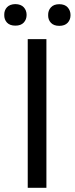

<svg xmlns="http://www.w3.org/2000/svg" viewBox="-52 -898 357 918"><path d="M169.9 0H80.6V-710.9H169.9ZM178.2 -825.7Q177.7 -847.7 191.4 -862.8Q205.1 -877.9 231.4 -877.9Q257.8 -877.9 271.5 -862.8Q285.2 -847.7 285.2 -825.7Q285.2 -803.7 271.5 -789.1Q257.8 -774.4 231.4 -774.4Q205.1 -774.4 191.4 -789.1Q177.7 -803.7 178.2 -825.7ZM-31.7 -826.7Q-32.2 -848.6 -18.6 -863.3Q-4.9 -877.9 21.5 -878.4Q47.9 -877.9 61.5 -863.3Q75.2 -848.6 75.2 -826.7Q75.2 -804.7 61.5 -790Q47.9 -775.4 21.5 -775.4Q-4.9 -775.4 -18.6 -790Q-32.2 -804.7 -31.7 -826.7Z"/></svg>

Font: RobotoCondensed-Regular
Style: Regular
Weight: 400
Designer: Google
Version: Version 2.001201; 2014